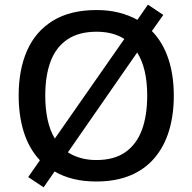

<svg xmlns="http://www.w3.org/2000/svg" viewBox="-20 -768 825 823"><path d="M725 -358Q725 -275 704.5 -207.5Q684 -140 642.5 -91Q601 -42 538.5 -16Q476 10 393 10Q339 10 294.5 -1Q250 -12 214 -33L167 35L101 -9L151 -81Q105 -130 82.5 -200.5Q60 -271 60 -359Q60 -469 96 -551Q132 -633 206.5 -679Q281 -725 394 -725Q445 -725 489 -714Q533 -703 569 -683L614 -748L680 -704L631 -635Q678 -587 701.5 -516.5Q725 -446 725 -358ZM611 -358Q611 -475 568 -543L271 -115Q294 -100 325 -91Q356 -82 393 -82Q469 -82 517 -115.5Q565 -149 588 -210.5Q611 -272 611 -358ZM174 -358Q174 -302 184 -255.5Q194 -209 215 -174L513 -601Q490 -616 460 -624Q430 -632 394 -632Q318 -632 269 -599Q220 -566 197 -505Q174 -444 174 -358Z"/></svg>

Font: Noto Sans Devanagari Medium
Style: Regular
Weight: 500
Version: Version 2.003